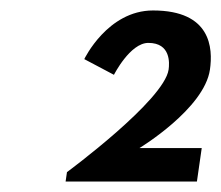

<svg xmlns="http://www.w3.org/2000/svg" viewBox="-20 -860 423 367"><path d="M263.6 -778C306.6 -778 304 -739 302.3 -727C293.8 -668 108 -531 108 -531L105.4 -513H356.4L365.6 -577H246.6C246.6 -577 370.5 -652 381.3 -727C387.2 -768 383.5 -840 272.5 -840C185.5 -840 141.1 -747 141.1 -747L197.8 -717C197.8 -717 228.6 -778 263.6 -778Z"/></svg>

Font: Blink
Style: Obl
Weight: 400
Designer: Mew Too
Foundry: Cannot Into Space Fonts
Version: Version 001.000